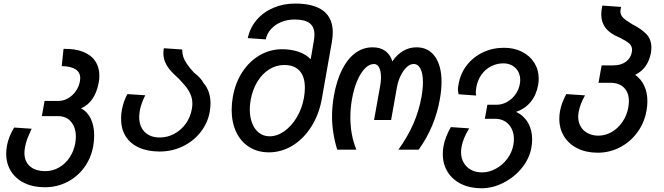

<svg xmlns="http://www.w3.org/2000/svg" viewBox="-20 -818 3640 1053"><path d="M14 24.5Q14 5.5 18 -17.5Q26 -66 57.5 -118.5L153.5 -112Q136.5 -75 128.8 -54.2Q121 -33.5 117 -9Q114 7 114 20.5Q114 67.5 144.2 94Q174.5 120.5 229 120.5Q268.5 120.5 303.2 100.8Q338 81 361.5 46Q385 11 393 -33.5Q396 -51.5 396 -68.5Q396 -119 369.8 -150Q343.5 -181 299 -181H209.5L224.5 -264.5H300.5Q328 -264.5 353.2 -279Q378.5 -293.5 396 -318.5Q413.5 -343.5 418.5 -373.5Q420 -382 420 -389.5Q420 -421 394.5 -437.8Q369 -454.5 318.5 -455.5L328.5 -550Q390.5 -551.5 434.8 -534.2Q479 -517 502 -483.2Q525 -449.5 525 -403Q525 -384 521.5 -366Q502 -258 424.5 -223.5Q459 -206 477.8 -167.2Q496.5 -128.5 496.5 -75Q496.5 -46 491.5 -17.5Q479.5 49.5 441.8 100.8Q404 152 347.8 180.5Q291.5 209 225.5 209Q162 209 114 185.8Q66 162.5 40 120.8Q14 79 14 24.5Z M644 -167Q644 -190.5 648.5 -216Q657 -263 679 -302L776.5 -295.5Q753.5 -248.5 747 -212.5Q743.5 -190.5 743.5 -177Q743.5 -124.5 773.5 -94.2Q803.5 -64 856.5 -64Q898.5 -64 935.8 -84Q973 -104 998.5 -139.2Q1024 -174.5 1032 -219Q1035 -235 1035 -249Q1035 -276 1025.5 -298.8Q1016 -321.5 1001 -340.5Q986 -359.5 960 -387Q932.5 -411.5 915 -431.5Q897.5 -451.5 886.8 -475Q876 -498.5 876 -526.5Q876 -537.5 878.5 -553.5L979 -546.5Q979.5 -524 985.2 -506.2Q991 -488.5 1004.2 -468.8Q1017.5 -449 1043 -420.5Q1064 -404 1076.8 -390.2Q1089.5 -376.5 1096 -363Q1134.5 -319 1134.5 -250.5Q1134.5 -231 1130.5 -206Q1119.5 -143.5 1080.2 -93.5Q1041 -43.5 982 -15.2Q923 13 855.5 13Q789.5 13 741.8 -8.8Q694 -30.5 669 -71Q644 -111.5 644 -167Z M1250.5 -215.5Q1250.5 -251 1257 -287Q1270.5 -364 1309.2 -423.2Q1348 -482.5 1404.8 -515.2Q1461.5 -548 1527.5 -548Q1576.5 -548 1617.8 -533.8Q1659 -519.5 1684 -493L1701.5 -595.5Q1704.5 -613.5 1704.5 -628Q1704.5 -671.5 1677.5 -691.2Q1650.5 -711 1596.5 -711Q1555.5 -711 1521.8 -697Q1488 -683 1466 -658.2Q1444 -633.5 1437.5 -602L1339 -609Q1350.5 -665 1387.2 -708.2Q1424 -751.5 1479 -775Q1534 -798.5 1598.5 -798.5Q1701 -798.5 1753 -758.8Q1805 -719 1805 -640.5Q1805 -617 1800.5 -590L1745 -276Q1730 -191 1687.8 -124Q1645.5 -57 1584.8 -19.8Q1524 17.5 1455 17.5Q1393 17.5 1346.8 -11.8Q1300.5 -41 1275.5 -93.8Q1250.5 -146.5 1250.5 -215.5ZM1647 -282Q1652 -310.5 1652 -337Q1652 -397.5 1623.2 -429.5Q1594.5 -461.5 1538.5 -461.5Q1494 -461.5 1455.8 -437.2Q1417.5 -413 1391 -369.2Q1364.5 -325.5 1354.5 -268Q1350 -242 1350 -217.5Q1350 -175 1363.2 -141.5Q1376.5 -108 1401 -89.2Q1425.5 -70.5 1458.5 -70.5Q1500.5 -70.5 1540.2 -99Q1580 -127.5 1608.5 -176Q1637 -224.5 1647 -282Z M1801 -181Q1801 -232.5 1811 -291.5Q1825.5 -375 1855.5 -435Q1885.5 -495 1928.2 -526.8Q1971 -558.5 2023 -558.5Q2066 -558.5 2093.2 -538.5Q2120.5 -518.5 2132 -481.5Q2156.5 -518.5 2190.5 -538.5Q2224.5 -558.5 2264 -558.5Q2329.5 -558.5 2365.5 -508Q2401.5 -457.5 2401.5 -368.5Q2401.5 -325.5 2392.5 -275Q2366 -122 2276 3H2165Q2215 -67 2246 -136.8Q2277 -206.5 2291.5 -286Q2299.5 -330.5 2299.5 -367.5Q2299.5 -414.5 2286.2 -440.8Q2273 -467 2248.5 -467Q2229 -467 2210.2 -449.5Q2191.5 -432 2177.2 -402.5Q2163 -373 2157 -339.5L2125 -160H2031.5L2065 -347Q2069.5 -372.5 2069.5 -394.5Q2069.5 -427.5 2059.5 -447.2Q2049.5 -467 2031 -467Q2005.5 -467 1981.5 -442.8Q1957.5 -418.5 1938.8 -374.2Q1920 -330 1910 -272Q1901.5 -222 1901.5 -174.5Q1901.5 -77.5 1934.5 3H1829.5Q1801 -89.5 1801 -181Z M2408.5 27Q2408.5 6 2412 -14.5Q2421.5 -66.5 2452.5 -121L2553 -114Q2519 -58.5 2511 -10.5Q2508.5 5.5 2508.5 16.5Q2508.5 49 2523 74.2Q2537.5 99.5 2563.5 113.5Q2589.5 127.5 2623.5 127.5Q2662 127.5 2699 107.5Q2736 87.5 2762 53Q2788 18.5 2795.5 -23.5Q2798.5 -39.5 2798.5 -54Q2798.5 -87 2785.8 -112.5Q2773 -138 2749.8 -152.2Q2726.5 -166.5 2696.5 -166.5H2639L2653 -243.5H2704Q2733 -243.5 2760.2 -258.5Q2787.5 -273.5 2806.5 -299.8Q2825.5 -326 2831 -358Q2833 -368 2833 -379.5Q2833 -406 2821.2 -426.8Q2809.5 -447.5 2788.5 -459Q2767.5 -470.5 2741 -470.5Q2704 -470.5 2672.8 -454.2Q2641.5 -438 2620.5 -408.5Q2599.5 -379 2592.5 -340Q2589.5 -323.5 2589.5 -312.5Q2589.5 -303.5 2591.5 -294L2495 -301Q2491.5 -318.5 2491.5 -327Q2491.5 -339.5 2495 -356.5Q2505 -415 2540.2 -460.2Q2575.5 -505.5 2628.5 -530.8Q2681.5 -556 2744 -556Q2799.5 -556 2843 -534Q2886.5 -512 2910.5 -473.5Q2934.5 -435 2934.5 -386.5Q2934.5 -370 2931.5 -352.5Q2921.5 -296.5 2890 -258.5Q2858.5 -220.5 2810 -204.5Q2852.5 -184.5 2875.5 -145.2Q2898.5 -106 2898.5 -54Q2898.5 -32 2894 -7Q2883.5 51.5 2842.5 102.5Q2801.5 153.5 2742 184Q2682.5 214.5 2620.5 214.5Q2557 214.5 2509 190.8Q2461 167 2434.8 124.5Q2408.5 82 2408.5 27Z M3047.5 -166.5Q3047.5 -187.5 3051 -207Q3054.5 -228 3062.5 -250.5Q3070.5 -273 3085.5 -302L3188.5 -295Q3174.5 -270 3166.2 -248.8Q3158 -227.5 3153.5 -203.5Q3151 -188.5 3151 -178Q3151 -147.5 3164.8 -124Q3178.5 -100.5 3203.8 -87.2Q3229 -74 3262 -74Q3300.5 -74 3335.2 -94.2Q3370 -114.5 3394 -149.8Q3418 -185 3426 -229Q3429 -247 3429 -263Q3429 -310.5 3402.2 -337.2Q3375.5 -364 3326.5 -364H3262.5L3279.5 -459.5H3344Q3385.5 -459.5 3412.5 -479.2Q3439.5 -499 3445.5 -533.5Q3446.5 -541.5 3446.5 -545Q3446.5 -565.5 3430.5 -579.8Q3414.5 -594 3377 -612.5Q3326.5 -632.5 3302 -664Q3277.5 -695.5 3277.5 -740Q3277.5 -762 3283.5 -787.5L3386.5 -780Q3382.5 -765.5 3382.5 -756Q3382.5 -736 3396.8 -721.5Q3411 -707 3446.5 -685.5Q3495.5 -661 3524 -632Q3552.5 -603 3552.5 -556Q3552.5 -545 3550 -529Q3542 -485.5 3520.8 -455.5Q3499.5 -425.5 3463.5 -407.5Q3496.5 -384 3513.5 -347Q3530.5 -310 3530.5 -263.5Q3530.5 -239 3526 -212.5Q3514.5 -145.5 3476 -92.8Q3437.5 -40 3380.5 -10.2Q3323.5 19.5 3258 19.5Q3195 19.5 3147.2 -4.2Q3099.5 -28 3073.5 -70.2Q3047.5 -112.5 3047.5 -166.5Z"/></svg>

Font: JuliaMono Medium
Style: Italic
Weight: 500
Italic angle: -9°
Monospace: yes
Designer: cormullion
Foundry: corm
Version: Version 0.054; ttfautohint (v1.8.4)